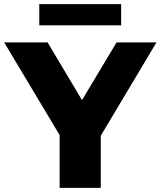

<svg xmlns="http://www.w3.org/2000/svg" viewBox="-40 -904 773 924"><path d="M247 0V-296L293 -177L-20 -700H189L415 -321H294L521 -700H713L401 -177L445 -296V0ZM149 -782V-884H543V-782Z"/></svg>

Font: MOST Montserrat ExtraBold
Style: Regular
Weight: 800
Designer: Julieta Ulanovsky
Foundry: Julieta Ulanovsky
Version: Version 8.000;March 11, 2024;FontCreator 15.0.0.2926 64-bit